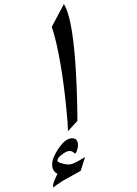

<svg xmlns="http://www.w3.org/2000/svg" viewBox="-20 -587 662 929"><path d="M370.1 240.2Q369.1 240.2 342.8 254.9Q304.7 275.4 285.2 287.1Q252 307.6 237.3 321.3V304.7Q239.3 295.9 248 275.4Q251 267.6 257.8 253.9Q248 249 241.2 240.2Q232.4 227.5 232.4 209Q232.4 175.8 263.7 130.9Q296.9 82 329.1 82Q343.8 82 350.6 90.8Q357.4 100.6 357.4 115.2Q357.4 127.9 352.5 140.6Q348.6 154.3 341.8 156.2Q337.9 151.4 335.9 150.4Q327.1 143.6 316.4 143.6Q301.8 143.6 280.3 160.2Q257.8 175.8 257.8 190.4Q257.8 197.3 277.3 203.1Q296.9 209 312.5 209Q328.1 209 356.4 193.4Q374 183.6 391.6 172.9ZM354.5 -2 308.6 47.9Q308.6 10.7 299.8 -73.2Q289.1 -180.7 273.4 -272.5Q253.9 -388.7 230.5 -457L289.1 -567.4Q318.4 -521.5 335 -384.8Q346.7 -287.1 351.6 -146.5Q354.5 -62.5 354.5 -2Z"/></svg>

Font: Thabit-Bold
Style: Bold
Weight: 700
Designer: Regenerated by Nadim Shaikli
Foundry: MAK Alagha
Version: 0.01